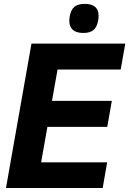

<svg xmlns="http://www.w3.org/2000/svg" viewBox="-20 -944 649 964"><path d="M138 -725H609L586 -595H269L241 -437.5H541.5L518.5 -307H218L186.5 -129H518L495.5 0H10ZM328 -839.5Q328 -851 330 -861.5Q336 -895.5 353.8 -910Q371.5 -924.5 405.5 -924.5Q475 -924.5 475 -864.5Q475 -853 473 -841.5Q467 -808 449.5 -793.2Q432 -778.5 398 -778.5Q363.5 -778.5 345.8 -794Q328 -809.5 328 -839.5Z"/></svg>

Font: JuliaMono ExtraBold
Style: Italic
Weight: 800
Italic angle: -9°
Monospace: yes
Designer: cormullion
Foundry: corm
Version: Version 0.057; ttfautohint (v1.8.4)